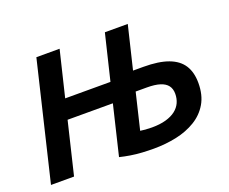

<svg xmlns="http://www.w3.org/2000/svg" viewBox="-114 -875 1268 1064"><g transform="rotate(-20 520.0 -343.5)"><path d="M626 6Q594 6 558.5 4Q523 2 489.5 -3.5Q456 -9 428 -16L498 -308H231L157 0H21L187 -693H324L259 -424H526L591 -693H726L665 -440Q672 -440 680 -440Q688 -440 695.5 -440Q703 -440 711 -440Q719 -440 726 -440Q816 -440 872.5 -419Q929 -398 955.5 -356.5Q982 -315 982 -252Q982 -181 953 -131.5Q924 -82 873.5 -51.5Q823 -21 759.5 -7.5Q696 6 626 6ZM656 -108Q704 -108 739 -118Q774 -128 796.5 -145.5Q819 -163 830 -187Q841 -211 841 -240Q841 -269 826.5 -288Q812 -307 782 -316.5Q752 -326 705 -326Q696 -326 688 -326Q680 -326 672 -326Q664 -326 656 -326Q648 -326 639 -326L588 -113Q600 -111 617.5 -109.5Q635 -108 656 -108Z"/></g></svg>

Font: Ubuntu Sans
Style: Bold Italic
Weight: 700
Italic angle: -13.5°
Designer: Dalton Maag Ltd
Foundry: Dalton Maag Ltd
Version: Version 1.006